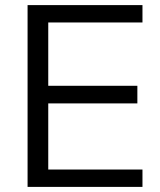

<svg xmlns="http://www.w3.org/2000/svg" viewBox="-20 -732 628 752"><path d="M88 0V-712H538V-644H169V-396H518V-327H169V-68H538V0Z"/></svg>

Font: Muli
Style: Regular
Weight: 400
Designer: Vernon Adams
Foundry: Vernon Adams
Version: Version 2.000